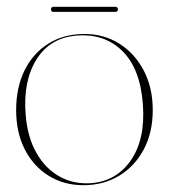

<svg xmlns="http://www.w3.org/2000/svg" viewBox="-20 -535 497 565"><path d="M228.5 -435Q286 -435 331.2 -406.5Q376.5 -378 403 -327.5Q429.5 -277 429.5 -211Q429.5 -145 403 -95.2Q376.5 -45.5 330.5 -17.8Q284.5 10 225.5 10Q168 10 123.2 -17.8Q78.5 -45.5 53 -95.2Q27.5 -145 27.5 -211Q27.5 -277.5 52.2 -327.8Q77 -378 122.2 -406.5Q167.5 -435 228.5 -435ZM247.5 4Q322.5 -1.5 365.2 -63.5Q408 -125.5 400.5 -227.5Q393 -332 341 -384Q289 -436 208.5 -430.5Q128 -425 87.8 -360.8Q47.5 -296.5 55.5 -198Q60.5 -132.5 86.8 -85.8Q113 -39 154.8 -15.8Q196.5 7.5 247.5 4ZM130 -507.5Q130 -515 138 -515H319Q327 -515 327 -507.5Q327 -500 319 -500H138Q130 -500 130 -507.5Z"/></svg>

Font: Fraunces 144pt S000 Thin
Style: Regular
Weight: 100
Version: Version 1.000; ttfautohint (v1.8.3)